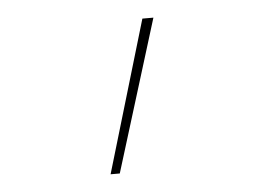

<svg xmlns="http://www.w3.org/2000/svg" viewBox="-35 -139 570 416"><g transform="rotate(-5 250.0 69.0)"><path d="M190 234 288 -96H312L210 234Z"/></g></svg>

Font: Iosevka Curly Thin
Style: Regular
Weight: 100
Monospace: yes
Designer: Belleve Invis
Foundry: Belleve Invis
Version: Version 22.1.2; ttfautohint (v1.8.4)